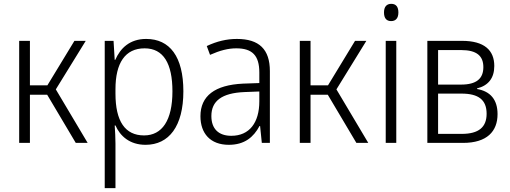

<svg xmlns="http://www.w3.org/2000/svg" viewBox="-20 -745 2658 1001"><path d="M80 0H136V-251H226L375 0H437L271 -279L427 -532H368L227 -300H136V-532H80Z M526 236H582V4C582 -26 580 -62 578 -91H582C606 -36 656 10 739 10C861 10 936 -87 936 -269C936 -450 865 -542 742 -542C656 -542 607 -493 581 -433H578L572 -532H526ZM731 -39C632 -39 582 -113 582 -257V-280C582 -416 632 -493 734 -493C832 -493 879 -414 879 -269C879 -117 825 -39 731 -39Z M1173 10C1255 10 1302 -30 1333 -88H1336L1345 0H1387V-374C1387 -488 1331 -542 1215 -542C1162 -542 1111 -530 1058 -505L1075 -459C1127 -482 1169 -493 1212 -493C1295 -493 1332 -456 1332 -367V-312L1247 -309C1100 -302 1025 -245 1025 -139C1025 -50 1076 10 1173 10ZM1186 -37C1120 -37 1082 -73 1082 -140C1082 -219 1137 -260 1254 -265L1332 -268V-217C1332 -105 1280 -37 1186 -37Z M1543 0H1599V-251H1689L1838 0H1900L1734 -279L1890 -532H1831L1690 -300H1599V-532H1543Z M2019 -635C2043 -635 2057 -650 2057 -680C2057 -710 2044 -725 2020 -725C1996 -725 1982 -710 1982 -680C1982 -650 1995 -635 2019 -635ZM1991 0H2046V-532H1991Z M2208 0H2394C2519 0 2574 -60 2574 -150C2574 -225 2537 -269 2467 -281V-284C2527 -299 2557 -339 2557 -401C2557 -483 2505 -532 2389 -532H2208ZM2264 -304V-484H2384C2466 -484 2500 -453 2500 -395C2500 -335 2464 -304 2384 -304ZM2264 -47V-257H2386C2474 -257 2517 -225 2517 -152C2517 -82 2476 -47 2387 -47Z"/></svg>

Font: Noto Sans SemiCondensed Light
Style: Regular
Weight: 300
Width: 4
Designer: Monotype Design Team
Foundry: Monotype Imaging Inc.
Version: Version 2.013